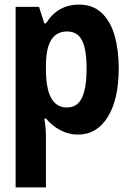

<svg xmlns="http://www.w3.org/2000/svg" viewBox="-20 -576 570 836"><path d="M48 240V-546H150L173 -474H180Q231 -556 324 -556Q385 -556 423.5 -519Q462 -482 479.5 -419.5Q497 -357 497 -280Q497 -144 449.5 -67Q402 10 319 10Q279 10 243 -9Q207 -28 180 -60H173Q177 -35 178.5 -17.5Q180 0 180 18V240ZM271 -108Q317 -108 337 -150.5Q357 -193 357 -278Q357 -362 337 -400.5Q317 -439 272 -439Q180 -439 180 -291V-274Q180 -108 271 -108Z"/></svg>

Font: Noto Sans Mono Condensed
Style: Bold
Weight: 700
Width: 3
Designer: Monotype Design Team
Foundry: Monotype Imaging Inc.
Version: Version 2.014